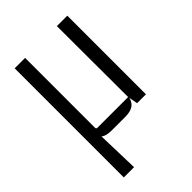

<svg xmlns="http://www.w3.org/2000/svg" viewBox="-205 -573 846 846"><g transform="rotate(-45 218.5 -150.0)"><path d="M115 190H51V-490H116V-55Q116 -47 124 -47H315L314 -490H379V0H324L315 -47L321 -81Q321 -35 303.5 -14.5Q286 6 243 6H166Q136 6 121.5 0Q107 -6 99 -19H109Z"/></g></svg>

Font: Gemunu Libre ExtraLight Light
Style: Regular
Weight: 300
Version: Version 1.100